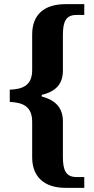

<svg xmlns="http://www.w3.org/2000/svg" viewBox="-20 -780 452 925"><path d="M296 125H386V73H349C296 73 283 38 283 -25V-196C283 -257 251 -297 181 -315V-323C253 -340 283 -379 283 -440V-610C283 -674 296 -708 349 -708H386V-760H296C190 -760 135 -707 135 -614V-442C135 -367 87 -350 27 -348V-289C87 -286 135 -270 135 -193V-22C135 69 190 125 296 125Z"/></svg>

Font: Noto Serif Myanmar SemiCondensed
Style: Bold
Weight: 700
Width: 4
Designer: Ben Mitchell and the Monotype Design Team
Foundry: Monotype Imaging Inc.
Version: Version 2.106